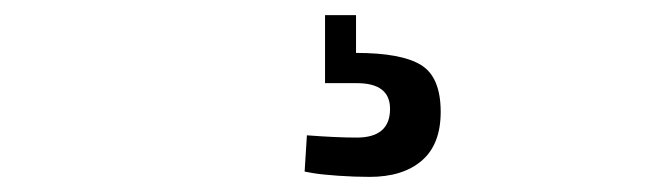

<svg xmlns="http://www.w3.org/2000/svg" viewBox="-20 -21 873 254"><path d="M563 127Q563 170 538 191.5Q513 213 469 213Q449 213 427.5 211.5Q406 210 394 208L383 206L386 158Q425 161 452 161Q496 161 496 123Q496 89 452 89H410V-1H451V49Q511 49 537 65Q563 81 563 127Z"/></svg>

Font: TypoPRO Titillium Maps
Style: 400 wt
Weight: 400
Designer: Campivisivi
Foundry: Accademia di Belle Arti di Urbino and students of MA course of Visual design
Version: Version 001.001